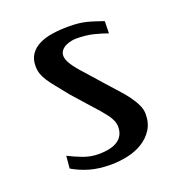

<svg xmlns="http://www.w3.org/2000/svg" viewBox="-96 -548 588 637"><g transform="rotate(-20 198.5 -229.5)"><path d="M213.4 -469.2Q233.9 -469.2 249 -467.5Q264.2 -465.8 277.6 -462.4Q291 -459 304.2 -454.6Q317.4 -450.2 333.5 -444.8L332.5 -401.9Q309.6 -410.2 283.9 -416.5Q258.3 -422.9 223.6 -422.9Q216.3 -422.9 206.1 -420.9Q195.8 -418.9 186.5 -414.3Q177.2 -409.7 170.9 -401.9Q164.6 -394 164.6 -382.8Q164.6 -370.1 176 -352.1Q187.5 -334 212.4 -307.1L264.6 -248Q281.2 -229 297.6 -211.2Q314 -193.4 326.7 -176.3Q339.4 -159.2 347.4 -142.3Q355.5 -125.5 355.5 -108.9Q355.5 -76.7 340.8 -54.2Q326.2 -31.7 302.7 -17.3Q279.3 -2.9 249.8 3.4Q220.2 9.8 190.4 9.8Q148.9 9.8 116.9 0.7Q85 -8.3 56.6 -24.9L60.5 -68.8Q83 -57.1 109.4 -47.1Q135.7 -37.1 163.6 -37.1Q209.5 -37.1 232.4 -53.2Q255.4 -69.3 255.4 -100.1Q255.4 -121.6 237.5 -145Q219.7 -168.5 193.4 -196.8L141.6 -254.9Q121.1 -280.8 106.7 -298.3Q92.3 -315.9 83.5 -329.6Q74.7 -343.3 70.6 -355.5Q66.4 -367.7 66.4 -382.8Q66.4 -407.7 77.9 -424.3Q89.4 -440.9 109.1 -450.9Q128.9 -460.9 155.8 -465.1Q182.6 -469.2 213.4 -469.2Z"/></g></svg>

Font: Federov2
Style: Regular
Weight: 400
Designer: Olexa M. Volochay | Cyreal.org
Foundry: Olexa M. Volochay | Cyreal.org
Version: Version 1.000